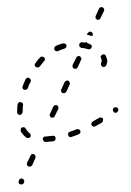

<svg xmlns="http://www.w3.org/2000/svg" viewBox="-20 -378 359 526"><path d="M31 123Q32 125 35 127Q37 127 38 127Q40 128 41 127Q42 127 43 126Q45 125 45 123L46 122Q47 119 46 116Q45 113 42 112Q41 111 39 111Q38 111 37 111Q35 112 34 113Q33 114 32 115V117Q30 120 31 123ZM54 74Q55 77 58 78Q61 79 64 78Q67 77 68 75L77 55Q78 52 77 49Q76 46 74 45Q71 43 68 44Q65 45 64 48L54 68Q53 71 54 74ZM129 8Q130 7 131 6Q132 5 132 3Q133 2 132 0Q132 -1 132 -2Q131 -4 130 -5Q128 -5 127 -6Q126 -6 124 -6Q114 -5 105 -4Q103 -4 102 -4Q100 -3 99 -2Q98 -1 98 0Q97 2 97 3Q98 6 100 9Q102 11 105 11Q116 10 126 9Q127 9 129 8ZM55 0Q57 0 58 0Q60 0 61 -1Q62 -1 63 -3Q65 -5 64 -8Q64 -11 61 -13Q55 -18 50 -26Q49 -29 46 -29Q43 -30 40 -29Q37 -27 37 -24Q36 -21 37 -18Q43 -8 52 -1Q54 0 55 0ZM200 -14Q201 -17 200 -20Q199 -21 198 -22Q197 -23 196 -24Q194 -24 193 -24Q191 -24 190 -24Q181 -20 171 -17Q168 -16 167 -13Q166 -10 167 -8Q167 -6 168 -5Q169 -4 170 -3Q172 -3 173 -2Q175 -2 176 -3Q186 -6 195 -10Q198 -11 200 -14ZM262 -47Q263 -50 262 -53Q261 -54 260 -55Q258 -56 257 -56Q255 -57 254 -56Q252 -56 251 -55Q243 -50 234 -45Q233 -44 232 -43Q231 -42 231 -41Q230 -39 230 -38Q231 -36 231 -35Q233 -32 236 -31Q239 -31 241 -32Q250 -37 259 -42Q262 -44 262 -47ZM117 -60Q118 -57 120 -56Q123 -55 126 -56Q129 -57 130 -60L140 -80Q140 -81 140 -82Q140 -84 140 -85Q139 -87 138 -88Q137 -89 136 -90Q135 -90 133 -90Q132 -90 130 -90Q129 -89 128 -88Q127 -87 126 -86L117 -66Q115 -63 117 -60ZM27 -68Q28 -67 29 -66Q30 -64 31 -64Q32 -63 34 -63Q35 -63 37 -64Q38 -64 39 -65Q40 -66 41 -68Q41 -69 42 -70Q42 -80 43 -90Q44 -91 43 -93Q43 -94 42 -95Q41 -96 40 -97Q39 -98 37 -98Q34 -99 31 -97Q29 -95 28 -92Q27 -81 27 -71Q27 -69 27 -68ZM304 -76Q305 -79 303 -81Q302 -83 301 -83Q300 -84 298 -84Q297 -85 295 -84Q294 -84 293 -83H292Q290 -81 289 -78Q289 -75 291 -72Q291 -71 293 -70Q294 -70 295 -69Q297 -69 298 -69Q300 -70 301 -71Q304 -73 304 -76ZM147 -130Q147 -129 148 -127Q148 -126 149 -125Q150 -124 152 -123Q155 -122 157 -123Q160 -124 162 -127L171 -147Q172 -149 171 -152Q170 -155 167 -157Q165 -158 162 -157Q159 -156 157 -153L148 -133Q147 -132 147 -130ZM42 -136Q43 -133 46 -132Q48 -132 49 -132Q51 -132 52 -132Q53 -133 54 -134Q55 -135 56 -136Q59 -146 64 -154Q65 -157 64 -160Q63 -163 60 -164Q59 -165 57 -165Q56 -165 54 -165Q53 -164 52 -163Q51 -162 50 -161Q46 -151 42 -142Q41 -139 42 -136ZM179 -194Q180 -191 183 -190Q186 -189 189 -190Q192 -191 193 -194L202 -214Q204 -217 203 -219Q201 -222 199 -224Q196 -225 193 -224Q190 -223 189 -220L179 -200Q178 -197 179 -194ZM75 -202Q75 -201 75 -200Q75 -198 76 -197Q77 -195 78 -195Q80 -193 84 -193Q87 -194 89 -196Q95 -204 101 -211Q102 -212 103 -213Q103 -215 103 -216Q103 -218 102 -219Q102 -220 101 -221Q98 -223 95 -223Q92 -223 90 -221Q83 -214 77 -205Q76 -204 75 -202ZM270 -225Q269 -227 266 -229Q263 -230 260 -228Q258 -227 256 -224Q255 -221 257 -218Q260 -211 257 -205Q256 -202 257 -199Q258 -197 261 -195Q264 -194 267 -195Q269 -196 271 -199Q274 -205 274 -212Q273 -218 270 -225ZM129 -248Q128 -245 129 -242Q130 -239 133 -238Q136 -237 139 -238Q147 -242 157 -245Q160 -246 161 -248Q163 -251 162 -254Q161 -257 159 -258Q156 -260 153 -259Q142 -257 133 -252Q130 -251 129 -248ZM217 -263Q215 -262 213 -261Q210 -262 206 -262Q202 -263 200 -261Q197 -259 197 -256Q197 -253 198 -250Q200 -248 203 -247Q213 -246 222 -243Q225 -242 227 -244Q230 -245 231 -248Q232 -251 231 -254Q229 -256 226 -257Q223 -259 219 -260Q218 -262 217 -263ZM222 -289Q223 -290 224 -291Q226 -291 227 -291Q229 -291 230 -291Q231 -290 232 -289Q233 -288 234 -286Q234 -285 234 -284Q234 -282 234 -281L233 -279Q225 -281 218 -283L220 -287Q221 -288 222 -289ZM242 -328Q243 -326 246 -324Q247 -324 248 -324Q250 -324 251 -324Q253 -325 254 -326Q255 -327 255 -328L265 -348Q266 -351 265 -354Q264 -356 261 -358Q258 -359 255 -358Q253 -357 251 -354L242 -334Q241 -331 242 -328Z"/></svg>

Font: FRB American Cursive Dashed Extralight
Style: Italic
Weight: 200
Italic angle: -25°
Version: Version 2.0;Modular Font Editor K font №1